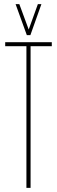

<svg xmlns="http://www.w3.org/2000/svg" viewBox="-20 -903 274 923"><path d="M229 -681H127V0H107V-681H5V-700H229ZM179 -883 126 -734H109L55 -883H73L118 -761L162 -883Z"/></svg>

Font: Georama ExtraCondensed Thin
Style: Regular
Weight: 100
Width: 2
Designer: Jean-Baptiste Levee
Foundry: Production Type
Version: Version 1.001